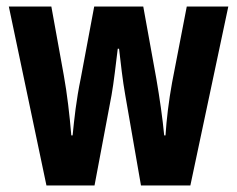

<svg xmlns="http://www.w3.org/2000/svg" viewBox="-20 -567 725 587"><path d="M363 -276 411 0H562L678 -547H551L506 -314C496 -259 489 -201 486 -153H482C477 -206 468 -268 458 -326L418 -547H268L227 -328C213 -261 207 -203 202 -153H198C193 -214 185 -282 175 -337L137 -547H7L122 0H269L321 -276C328 -315 334 -370 340 -418H344C349 -375 355 -320 363 -276Z"/></svg>

Font: Noto Sans Devanagari ExtraCondensed
Style: Bold
Weight: 700
Width: 2
Designer: Jelle Bosma - Monotype Design Team
Foundry: Monotype Imaging Inc.
Version: Version 2.004